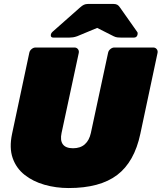

<svg xmlns="http://www.w3.org/2000/svg" viewBox="-20 -940 816 970"><path d="M327 10Q263 10 205 -6.5Q147 -23 104.5 -56.5Q62 -90 44 -141.5Q26 -193 41 -264L128 -673Q130 -684 139.5 -692Q149 -700 160 -700H356Q367 -700 373.5 -692Q380 -684 378 -673L291 -268Q283 -231 297.5 -211Q312 -191 349 -191Q386 -191 408.5 -211Q431 -231 439 -268L526 -673Q528 -684 537.5 -692Q547 -700 558 -700H754Q765 -700 771.5 -692Q778 -684 776 -673L689 -264Q659 -122 572 -56Q485 10 327 10ZM250 -750Q234 -750 237 -766Q239 -774 245 -779L383 -901Q395 -912 404 -916Q413 -920 424 -920H554Q565 -920 572.5 -916Q580 -912 587 -901L673 -779Q677 -774 675 -766Q672 -750 656 -750H593Q583 -750 573.5 -751Q564 -752 554 -757L471 -799L370 -757Q359 -753 349 -751.5Q339 -750 329 -750Z"/></svg>

Font: Rubik Black
Style: Italic
Weight: 900
Italic angle: -12°
Designer: Hubert and Fischer
Foundry: Hubert and Fischer
Version: Version 2.300;gftools[0.9.30]